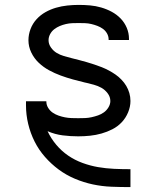

<svg xmlns="http://www.w3.org/2000/svg" viewBox="-20 -548 640 783"><path d="M511 215Q473 215 434.5 213.5Q396 212 358.5 204Q321 196 285.5 181Q250 166 219.5 143.5Q189 121 163.5 92Q138 63 121 29Q104 -5 95 -42.5Q86 -80 86 -118V-135H169V-134Q169 -120 176.5 -108Q184 -96 195 -88.5Q206 -81 219 -76.5Q232 -72 245 -69.5Q258 -67 271.5 -66.5Q285 -66 299 -66Q313 -66 326.5 -66.5Q340 -67 353.5 -70Q367 -73 380 -77.5Q393 -82 404 -90Q415 -98 422.5 -110.5Q430 -123 430 -136Q430 -153 419 -167.5Q408 -182 393.5 -190Q379 -198 362.5 -202.5Q346 -207 329 -211H328Q303 -217 277.5 -224Q252 -231 227.5 -240Q203 -249 180 -261.5Q157 -274 138 -292Q119 -310 107.5 -334Q96 -358 96 -384Q96 -407 104.5 -429.5Q113 -452 129 -469.5Q145 -487 165.5 -498.5Q186 -510 208.5 -516.5Q231 -523 254.5 -525.5Q278 -528 301 -528Q324 -528 347 -526Q370 -524 392.5 -517.5Q415 -511 435.5 -500Q456 -489 472 -472.5Q488 -456 497 -434.5Q506 -413 506 -390V-385H423V-387Q423 -400 416.5 -411.5Q410 -423 399.5 -430.5Q389 -438 377 -442.5Q365 -447 352.5 -450Q340 -453 327 -453.5Q314 -454 301 -454Q288 -454 275 -453.5Q262 -453 249 -450Q236 -447 224 -442Q212 -437 201.5 -429Q191 -421 184.5 -409Q178 -397 178 -384Q178 -368 188 -354Q198 -340 211.5 -332Q225 -324 240.5 -319.5Q256 -315 271.5 -311Q287 -307 303 -303Q319 -299 334 -294.5Q349 -290 364.5 -285Q380 -280 395 -274Q410 -268 424 -260.5Q438 -253 451 -244Q464 -235 475.5 -223Q487 -211 495 -197.5Q503 -184 507.5 -168.5Q512 -153 512 -136Q512 -113 502.5 -90Q493 -67 476.5 -49.5Q460 -32 438.5 -21Q417 -10 394 -3.5Q371 3 347 5.5Q323 8 299 8Q267 8 235.5 4Q204 0 174 -13Q188 17 209.5 42.5Q231 68 258 86.5Q285 105 316.5 116.5Q348 128 380 133.5Q412 139 445 140.5Q478 142 511 142H512V215Z"/></svg>

Font: R Plex Mono
Style: Regular
Weight: 400
Monospace: yes
Designer: Belleve Invis
Foundry: Belleve Invis
Version: Version 31.8.0